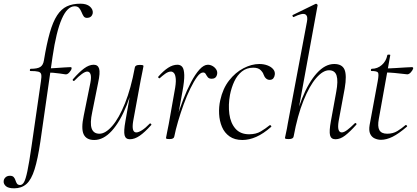

<svg xmlns="http://www.w3.org/2000/svg" viewBox="-118 -746 2261 1041"><path d="M-41 275Q-74 275 -87 262.5Q-100 250 -98 235Q-97 224 -88 215.5Q-79 207 -64 207Q-50 207 -43.5 214.5Q-37 222 -34 232Q-31 242 -26 249.5Q-21 257 -9 257Q3 257 12 242Q21 227 30.5 182Q40 137 53 47L104 -306Q108 -331 105.5 -342.5Q103 -354 89.5 -357.5Q76 -361 47 -361Q43 -361 44 -367Q45 -373 48 -373Q85 -373 100.5 -383Q116 -393 120 -418Q135 -509 152 -568.5Q169 -628 191.5 -662.5Q214 -697 244.5 -711.5Q275 -726 318 -726Q352 -726 369.5 -710.5Q387 -695 385 -675Q382 -661 373.5 -655Q365 -649 354 -649Q341 -649 335 -658.5Q329 -668 324 -680.5Q319 -693 311 -702.5Q303 -712 287 -712Q247 -712 217 -643.5Q187 -575 167 -439L101 21Q87 116 69.5 172Q52 228 25.5 251.5Q-1 275 -41 275ZM236 -343Q222 -345 205.5 -347.5Q189 -350 170 -351.5Q151 -353 130 -353L132 -375Q153 -375 181.5 -377Q210 -379 233.5 -380.5Q257 -382 263 -382Q268 -382 269.5 -380Q271 -378 270 -374Q269 -366 258 -353.5Q247 -341 236 -343Z M393 13Q350 13 335.5 -18Q321 -49 336 -119L372 -297Q378 -328 373 -343Q368 -358 355 -358Q344 -358 326 -345Q308 -332 286 -309Q282 -305 278 -309Q274 -313 278 -317Q311 -355 338 -375Q365 -395 390 -395Q413 -395 419.5 -373.5Q426 -352 414 -297L382 -138Q369 -78 379 -49.5Q389 -21 421 -21Q454 -21 490.5 -63Q527 -105 559.5 -185.5Q592 -266 613 -380L624 -379Q604 -263 568.5 -174.5Q533 -86 488 -36.5Q443 13 393 13ZM586 9Q563 9 557.5 -12.5Q552 -34 562 -89L613 -380Q615 -394 639 -394Q652 -394 656 -392.5Q660 -391 660 -388Q660 -385 655 -361.5Q650 -338 645 -312L604 -89Q594 -28 621 -28Q633 -28 652 -40Q671 -52 693 -75Q696 -79 700.5 -74.5Q705 -70 701 -67Q667 -29 639.5 -10Q612 9 586 9Z M827 -6 817 -7Q825 -50 840 -102Q855 -154 875 -205.5Q895 -257 917.5 -300Q940 -343 963.5 -369Q987 -395 1009 -395Q1022 -395 1034.5 -388Q1047 -381 1054.5 -369Q1062 -357 1059 -343Q1056 -330 1048.5 -324.5Q1041 -319 1030 -319Q1015 -319 1008.5 -327.5Q1002 -336 997.5 -344.5Q993 -353 983 -353Q968 -353 950.5 -329Q933 -305 914 -266Q895 -227 878 -180.5Q861 -134 847.5 -88Q834 -42 827 -6ZM802 8Q789 8 785.5 6.5Q782 5 782 2Q782 -1 787.5 -26.5Q793 -52 797 -74L828 -249Q837 -295 835 -318Q833 -341 825.5 -349.5Q818 -358 809 -358Q794 -358 777.5 -346Q761 -334 748 -322Q746 -320 742 -323.5Q738 -327 740 -330Q768 -362 793.5 -378.5Q819 -395 844 -395Q861 -395 870.5 -383Q880 -371 881 -339.5Q882 -308 871 -249L827 -6Q825 8 802 8Z M1196 13Q1154 13 1126.5 -6.5Q1099 -26 1085.5 -58Q1072 -90 1070 -128Q1068 -166 1076 -202Q1090 -266 1124 -309.5Q1158 -353 1202 -376Q1246 -399 1288 -399Q1312 -399 1332 -391.5Q1352 -384 1363 -371Q1374 -358 1372 -342Q1371 -331 1364.5 -322Q1358 -313 1344 -313Q1333 -313 1324.5 -320.5Q1316 -328 1311 -342Q1308 -353 1295 -366Q1282 -379 1255 -379Q1219 -379 1193.5 -358.5Q1168 -338 1152.5 -305Q1137 -272 1129 -232Q1119 -177 1125.5 -128Q1132 -79 1158.5 -48.5Q1185 -18 1233 -18Q1270 -18 1296 -33.5Q1322 -49 1344 -67Q1347 -69 1351 -65Q1355 -61 1352 -58Q1310 -21 1271.5 -4Q1233 13 1196 13Z M1448 8Q1435 8 1431 6.5Q1427 5 1427 2Q1427 -1 1432.5 -24.5Q1438 -48 1442 -74L1546 -627Q1553 -659 1537.5 -668Q1522 -677 1475 -654Q1471 -652 1468.5 -658Q1466 -664 1470 -665L1593 -725Q1597 -727 1601 -723Q1605 -719 1604 -717L1474 -6Q1472 8 1448 8ZM1701 9Q1677 9 1671.5 -12.5Q1666 -34 1676 -89L1705 -248Q1716 -307 1707 -336Q1698 -365 1666 -365Q1633 -365 1596.5 -323Q1560 -281 1527.5 -200.5Q1495 -120 1474 -6L1463 -7Q1484 -123 1519.5 -211.5Q1555 -300 1600 -349.5Q1645 -399 1694 -399Q1737 -399 1750 -368.5Q1763 -338 1751 -267L1718 -89Q1713 -58 1717.5 -43Q1722 -28 1735 -28Q1747 -28 1765 -41.5Q1783 -55 1805 -77Q1809 -81 1813 -77Q1817 -73 1813 -69Q1780 -32 1753.5 -11.5Q1727 9 1701 9Z M1948 12Q1930 12 1913.5 4.5Q1897 -3 1889 -20.5Q1881 -38 1886 -68L1930 -306Q1937 -344 1931.5 -352.5Q1926 -361 1896 -361Q1892 -361 1893 -367Q1894 -373 1897 -373Q1929 -373 1952.5 -394Q1976 -415 1982 -447Q1982 -450 1990.5 -450Q1999 -450 1998 -447L1936 -102Q1928 -60 1939 -40.5Q1950 -21 1981 -21Q2013 -21 2036.5 -35.5Q2060 -50 2081 -68Q2083 -70 2087 -66Q2091 -62 2089 -60Q2044 -21 2010.5 -4.5Q1977 12 1948 12ZM2090 -343Q2087 -343 2067 -345.5Q2047 -348 2020.5 -350.5Q1994 -353 1970 -353L1972 -375Q1995 -375 2026 -377Q2057 -379 2083 -380.5Q2109 -382 2115 -382Q2119 -382 2121 -380Q2123 -378 2122 -374Q2120 -366 2110 -354.5Q2100 -343 2090 -343Z"/></svg>

Font: Cormorant Garamond Light Light
Style: Italic
Weight: 300
Italic angle: -10°
Version: Version 4.001